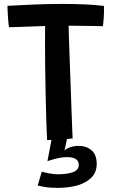

<svg xmlns="http://www.w3.org/2000/svg" viewBox="-20 -688 560 953"><path d="M266 244.5Q227 244.5 200.8 239.8Q174.5 235 167 233L187.5 164Q200.5 168.5 225.2 172.8Q250 177 265.5 177Q315.5 177 343.2 166.2Q371 155.5 371 130.5Q371 92 313.5 92Q288 92 259 99.2Q230 106.5 215.5 112L235.5 6.5Q222 7 213.5 7Q211.5 -30 209.8 -90.2Q208 -150.5 206.5 -220.8Q205 -291 204.2 -359.8Q203.5 -428.5 203.5 -483Q203.5 -505.5 203.8 -524.8Q204 -544 204 -559Q179 -558 146 -556.8Q113 -555.5 80.8 -554.5Q48.5 -553.5 25 -553Q22.5 -564.5 20.8 -586.8Q19 -609 18 -630Q17 -651 17 -659Q73.5 -662.5 146.8 -665.5Q220 -668.5 294.5 -668.5Q349 -668.5 401 -666.2Q453 -664 496 -658.5Q497 -628.5 495 -600.8Q493 -573 490.5 -558Q476.5 -558.5 445.8 -559Q415 -559.5 380.2 -559.8Q345.5 -560 320.5 -560.5Q321 -539 322.5 -492Q324 -445 326.2 -384.2Q328.5 -323.5 330.8 -259.8Q333 -196 335 -140Q337 -84 338.5 -46.5Q340 -9 340.5 -1Q330 0.5 312.5 2L300 59.5Q307.5 50.5 327.5 43.2Q347.5 36 369.5 36Q409 36 434.5 58Q460 80 460 125.5Q460 166.5 434.5 192.8Q409 219 365.2 231.8Q321.5 244.5 266 244.5Z"/></svg>

Font: Grandstander Medium
Style: Regular
Weight: 500
Designer: Tyler Finck
Foundry: Etcetera Type Co
Version: Version 1.200; ttfautohint (v1.8.3)